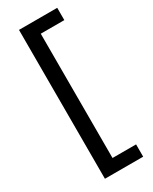

<svg xmlns="http://www.w3.org/2000/svg" viewBox="-223 -765 776 974"><g transform="rotate(-30 164.5 -278.0)"><path d="M304 158H80V-714H304V-642H166V86H304Z"/></g></svg>

Font: Noto Sans Pau Cin Hau
Style: Regular
Weight: 400
Designer: Monotype Design Team
Foundry: Monotype Imaging Inc.
Version: Version 2.002; ttfautohint (v1.8.4.7-5d5b)